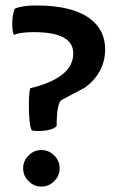

<svg xmlns="http://www.w3.org/2000/svg" viewBox="-20 -675 436 705"><path d="M315 -603Q366 -562 366 -494Q366 -409 293 -354L208 -309Q188 -300 188 -212Q170 -194 120 -194Q105 -194 97 -196Q86 -214 86 -291Q86 -334 91 -351Q249 -389 249 -479Q249 -557 105 -557Q54 -557 31 -547Q25 -557 25 -589Q25 -621 34 -643Q61 -655 113 -655Q250 -655 315 -603ZM85 -104Q104 -124 132 -124Q160 -124 179 -104Q199 -85 199 -57Q199 -29 179 -10Q160 10 132 10Q104 10 85 -10Q65 -29 65 -57Q65 -85 85 -104Z"/></svg>

Font: Bubblegum Sans
Style: Regular
Weight: 400
Designer: Angel Koziupa and Alejandro Paul
Foundry: Angel Koziupa and Alejandro Paul
Version: Version 1.001